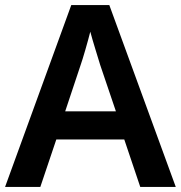

<svg xmlns="http://www.w3.org/2000/svg" viewBox="-20 -737 713 757"><path d="M533 0H673L411 -717H261L0 0H139L202 -187H470ZM375 -481 437 -298H237L298 -481C306 -503 326 -572 336 -612C345 -577 367 -508 375 -481Z"/></svg>

Font: Noto Sans Balinese SemiBold
Style: Regular
Weight: 600
Designer: Aditya Bayu, David Williams
Foundry: David Williams
Version: Version 2.005